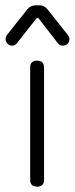

<svg xmlns="http://www.w3.org/2000/svg" viewBox="-20 -699 280 719"><path d="M25 -528Q15 -528 8 -535.5Q1 -543 1 -553Q1 -561 6 -568L83 -665Q96 -679 113 -679H128Q146 -679 157 -665L234 -568Q240 -560 240 -553Q240 -542 233 -535Q226 -528 215 -528Q203 -528 196 -538L124 -631H117L44 -538Q37 -528 25 -528ZM93 -26V-446Q93 -472 119 -472Q145 -472 145 -446V-26Q145 0 119 0Q93 0 93 -26Z"/></svg>

Font: Jura
Style: Regular
Weight: 400
Designer: Daniel Johnson, Alexei Vanyashin
Foundry: Daniel Johnson
Version: Version 5.103